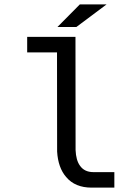

<svg xmlns="http://www.w3.org/2000/svg" viewBox="-20 -860 590 883"><path d="M242.2 -619.1 242.7 -163.1C245.6 -113.6 259.4 -74.5 284.2 -45.9C311.5 -13.3 350.6 2.9 401.4 2.9H505.9V-68.4H409.7C382 -68.4 361.3 -78.3 347.7 -98.1C335.6 -114.7 328.9 -138.7 327.6 -169.9L327.1 -690.4H105V-619.1ZM470.2 -839.8H347.2L244.1 -735.8H331.1ZM20 -668Z"/></svg>

Font: CodeNewRoman Nerd Font Mono
Style: Regular
Weight: 400
Monospace: yes
Designer: Sam Radian
Foundry: Code New Roman
Version: Version 2.00 November 29, 2014;Nerd Fonts 3.2.1